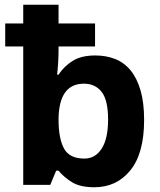

<svg xmlns="http://www.w3.org/2000/svg" viewBox="-20 -780 673 810"><path d="M2 -584V-681H78V-760H227V-681H381V-584H227V-570Q227 -519 221 -465H227Q249 -499 285.5 -522.5Q322 -546 382 -546Q428 -546 466 -531Q504 -516 531 -483Q558 -450 573 -398.5Q588 -347 588 -274Q588 -133 530 -61.5Q472 10 378 10Q318 10 283.5 -11.5Q249 -33 227 -60H217L192 0H78V-584ZM227 -275Q227 -196 250 -153.5Q273 -111 336 -111Q382 -111 409 -153Q436 -195 436 -276Q436 -357 409 -392Q382 -427 334 -427Q230 -427 227 -281Z"/></svg>

Font: BC Sans
Style: Bold
Weight: 700
Designer: Monotype Design Team
Province of B.C.
Foundry: Monotype Imaging Inc.
Version: Version 2.000;GOOG;noto-source:20170915:90ef993387c0